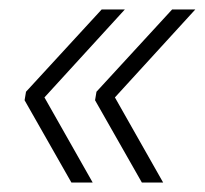

<svg xmlns="http://www.w3.org/2000/svg" viewBox="-20 -456 433 406"><path d="M131 -70 32 -244 35 -262 195 -436H244L74 -250L176 -70ZM280 -70 181 -244 184 -262 344 -436H393L223 -250L325 -70Z"/></svg>

Font: Livvic ExtraLight
Style: Italic
Weight: 275
Italic angle: -10°
Designer: Jacques Le Bailly, Baron von Fonthausen
Version: Version 1.001; ttfautohint (v1.8.2)